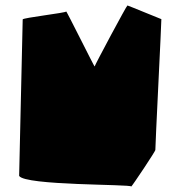

<svg xmlns="http://www.w3.org/2000/svg" viewBox="-20 -750 660 702"><path d="M50 -107C70 -71 461 -77 460 -68C464 -71 550 -199 548 -202C547 -204 571 -680 570 -680C569 -680 448 -730 446 -730C444 -732 326 -511 326 -507C326 -503 222 -713 222 -708C222 -703 63 -685 63 -679C63 -673 50 -108 50 -107Z"/></svg>

Font: Getaway
Style: Regular
Weight: 400
Version: Version 0.1